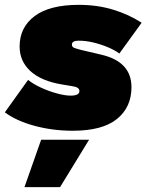

<svg xmlns="http://www.w3.org/2000/svg" viewBox="-52 -530 605 793"><path d="M249 10Q165 10 90 -10.5Q15 -31 -32 -66L64 -200Q85 -183 117.5 -168Q150 -153 183.5 -144Q217 -135 240 -135Q276 -135 276 -154Q276 -170 247 -174L205 -181Q119 -195 74 -236Q29 -277 29 -338Q29 -417 91 -463.5Q153 -510 273 -510Q350 -510 415.5 -490Q481 -470 533 -436L441 -309Q422 -323 393.5 -335Q365 -347 333.5 -354.5Q302 -362 273 -362Q245 -362 245 -346Q245 -336 254 -332.5Q263 -329 282 -324L367 -304Q491 -275 491 -170Q491 -87 431 -38.5Q371 10 249 10ZM316 47 196 243H49L118 47Z"/></svg>

Font: Prodigy Sans Black
Style: Italic
Weight: 900
Italic angle: -13°
Designer: Wei Huang
Foundry: Wei Huang
Version: Version 1.003; ttfautohint (v1.8.3)